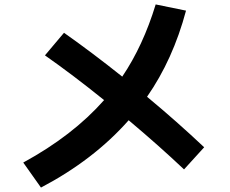

<svg xmlns="http://www.w3.org/2000/svg" viewBox="-20 -794 1040 867"><path d="M183 -544 269 -646Q398 -555 532 -448Q626 -587 683 -774L820 -746Q761 -525 644 -357Q779 -245 902 -129L811 -29Q699 -135 561 -251Q403 -72 165 53L85 -60Q309 -182 450 -342Q310 -455 183 -544Z"/></svg>

Font: M PLUS 1p
Style: Bold
Weight: 700
Version: Version 1.062